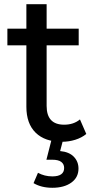

<svg xmlns="http://www.w3.org/2000/svg" viewBox="-20 -666 454 910"><path d="M273 6Q193 6 149 -37Q105 -80 105 -160V-451H15V-530H105V-646H201V-530H353V-451H201V-164Q201 -75 284 -75Q329 -75 359 -100L389 -31Q367 -13 336.5 -3.5Q306 6 273 6ZM228 224Q176 224 139 202L160 153Q191 170 228 170Q284 170 284 130Q284 112 270.5 101.5Q257 91 227 91H200L225 -7H280L265 50Q308 54 330 77Q352 100 352 133Q352 175 318 199.5Q284 224 228 224Z"/></svg>

Font: Montserrat Medium
Style: Regular
Weight: 500
Designer: Julieta Ulanovsky
Foundry: Julieta Ulanovsky
Version: Version 9.000; ttfautohint (v1.8.4.7-5d5b)